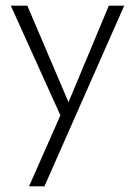

<svg xmlns="http://www.w3.org/2000/svg" viewBox="-20 -457 458 674"><path d="M416 -437H362L210 -73L232 -71L76 -437H18L192 -52L82 197H136Z"/></svg>

Font: SpinnyJost
Style: Regular
Weight: 300
Version: Version 3.710